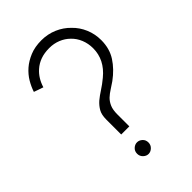

<svg xmlns="http://www.w3.org/2000/svg" viewBox="-217 -815 886 886"><g transform="rotate(-45 226.0 -371.5)"><path d="M236 -164V-242Q236 -272 244 -290.5Q252 -309 265 -322Q279 -335 295 -345Q311 -355 328 -367Q373 -400 399.5 -441Q426 -482 426 -537Q426 -577 411 -612.5Q396 -648 369 -674Q343 -701 307 -716.5Q271 -732 230 -732Q187 -732 154.5 -718.5Q122 -705 99 -685Q75 -664 60 -638.5Q45 -613 37 -588Q48 -584 59.5 -580Q71 -576 83 -572Q90 -595 101.5 -613.5Q113 -632 129 -646Q148 -663 173 -672Q198 -681 230 -681Q260 -681 286 -670.5Q312 -660 331 -641Q351 -622 362 -595Q373 -568 373 -537Q373 -500 357 -468Q341 -436 308 -409Q284 -389 262 -375Q240 -361 222 -346Q205 -331 194 -312Q183 -293 183 -261V-164ZM246 -49Q246 -66 234.5 -76.5Q223 -87 209 -87Q195 -87 183.5 -76.5Q172 -66 172 -49Q172 -33 183.5 -22Q195 -11 209 -11Q223 -11 234.5 -22Q246 -33 246 -49Z"/></g></svg>

Font: Josefin Slab Medium
Style: Regular
Weight: 500
Designer: Santiago Orozco
Foundry: Typemade
Version: Version 2.000